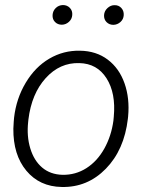

<svg xmlns="http://www.w3.org/2000/svg" viewBox="-20 -742 588 772"><path d="M36.6 -269Q45.4 -345.7 83.5 -409.4Q121.6 -473.1 178.5 -506.3Q235.4 -539.6 301.8 -538.1Q367.2 -537.1 413.3 -502.2Q459.5 -467.3 480.7 -407Q502 -346.7 495.1 -273.4L494.1 -264.2Q479.5 -139.2 405.5 -63.5Q331.5 12.2 228 9.8Q139.2 8.3 85.9 -55.7Q32.7 -119.6 33.7 -224.6L35.2 -252.4ZM93.3 -252.4Q86.9 -194.3 101.8 -145.3Q116.7 -96.2 149.4 -68.4Q182.1 -40.5 231 -39.1Q283.7 -38.1 327.4 -65.9Q371.1 -93.8 399.4 -144.5Q427.7 -195.3 436 -256.8L437.5 -272.9Q446.3 -367.2 408.4 -427Q370.6 -486.8 298.8 -488.3Q220.7 -490.7 163.8 -428Q106.9 -365.2 94.2 -261.2ZM191.4 -681.6Q192.4 -698.2 204.1 -709.7Q215.8 -721.2 232.9 -721.7Q250 -721.7 261 -710.2Q272 -698.7 270.5 -681.6Q269.5 -665.5 257.3 -654.3Q245.1 -643.1 229 -642.6Q211.9 -642.6 201.2 -653.6Q190.4 -664.6 191.4 -681.6ZM398.4 -681.2Q399.4 -697.8 412.1 -709.5Q424.8 -721.2 439.9 -721.2Q457 -721.7 467.8 -710Q478.5 -698.2 477.5 -681.2Q476.6 -664.6 464.4 -653.6Q452.1 -642.6 436 -642.1Q419.4 -642.1 408.4 -653.1Q397.5 -664.1 398.4 -681.2Z"/></svg>

Font: RobotoInd Light
Style: Italic
Weight: 300
Italic angle: -12°
Designer: Google
Version: Version 2.001151; 2014